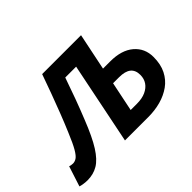

<svg xmlns="http://www.w3.org/2000/svg" viewBox="-172 -914 1187 1187"><g transform="rotate(-45 422.0 -320.5)"><path d="M17 11Q2 11 -16 8.5Q-34 6 -46 2L-3 -131Q3 -129 10 -127.5Q17 -126 26 -126Q42 -126 57.5 -136Q73 -146 92.5 -179Q112 -212 141 -282Q167 -343 190.5 -404Q214 -465 237 -527Q260 -589 282 -652H622L572 -410H635Q734 -410 789 -363Q844 -316 844 -240Q844 -176 821 -130.5Q798 -85 758 -56.5Q718 -28 667 -14Q616 0 558 0H354L463 -536H368Q344 -466 319.5 -399.5Q295 -333 268 -266Q225 -157 187 -97Q149 -37 108.5 -13Q68 11 17 11ZM512 -108H566Q612 -108 643.5 -122.5Q675 -137 691.5 -161.5Q708 -186 708 -219Q708 -261 682.5 -281.5Q657 -302 604 -302H552Z"/></g></svg>

Font: Source Sans 3
Style: Bold Italic
Weight: 700
Italic angle: -11°
Designer: Paul D. Hunt
Foundry: Adobe
Version: Version 3.052;hotconv 1.1.0;makeotfexe 2.6.0